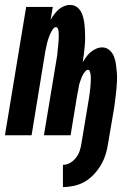

<svg xmlns="http://www.w3.org/2000/svg" viewBox="-38 -548 558 778"><path d="M217 210V120Q232 120 246 112Q260 104 270 91Q280 78 285 63Q290 48 292 33L319 -129Q320 -135 321 -141Q322 -147 323 -153Q324 -159 324.5 -164.5Q325 -170 326 -176Q327 -182 327.5 -188Q328 -194 328.5 -200Q329 -206 329.5 -212Q330 -218 330 -224Q330 -230 330 -236Q330 -242 329 -247.5Q328 -253 326 -259Q324 -265 318 -265Q313 -265 308.5 -260Q304 -255 300.5 -249.5Q297 -244 294.5 -238.5Q292 -233 290 -227Q288 -221 286 -215.5Q284 -210 282.5 -204Q281 -198 280.5 -192.5Q280 -187 278.5 -181Q277 -175 276 -169.5Q275 -164 274 -158L248 0H140L190 -301Q191 -307 192 -313Q193 -319 194 -325Q195 -331 195 -337Q195 -343 196 -349Q197 -355 197.5 -361Q198 -367 198.5 -373Q199 -379 199.5 -385Q200 -391 200 -396.5Q200 -402 200 -408Q200 -414 199.5 -420Q199 -426 196.5 -432Q194 -438 188 -438Q183 -438 178.5 -432.5Q174 -427 171 -421.5Q168 -416 165.5 -410.5Q163 -405 161 -399.5Q159 -394 157 -388Q155 -382 153.5 -376.5Q152 -371 151 -365Q150 -359 148.5 -353.5Q147 -348 146 -342Q145 -336 144 -330L90 0H-18L68 -520H176L167 -468Q174 -480 182 -490.5Q190 -501 199.5 -509.5Q209 -518 221.5 -523Q234 -528 246 -528Q263 -528 275.5 -518Q288 -508 294 -493Q300 -478 302.5 -462Q305 -446 306 -429.5Q307 -413 307 -396.5Q307 -380 305.5 -363Q304 -346 302 -329.5Q300 -313 297 -296Q304 -307 311.5 -317.5Q319 -328 329 -336.5Q339 -345 351.5 -350.5Q364 -356 376 -356Q393 -356 405.5 -345Q418 -334 424 -318.5Q430 -303 432 -286.5Q434 -270 435.5 -253Q437 -236 436 -218.5Q435 -201 433.5 -183.5Q432 -166 429.5 -148.5Q427 -131 425 -114L400 33Q397 55 390 77.5Q383 100 371 120.5Q359 141 342 159Q325 177 305 188.5Q285 200 262 205Q239 210 217 210Z"/></svg>

Font: Iosevka Curly Extrabold
Style: Italic
Weight: 800
Italic angle: -9°
Monospace: yes
Designer: Belleve Invis
Foundry: Belleve Invis
Version: Version 22.1.2; ttfautohint (v1.8.4)